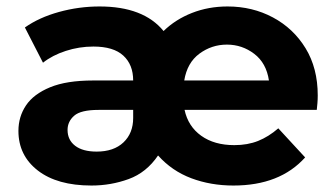

<svg xmlns="http://www.w3.org/2000/svg" viewBox="-20 -566 1036 594"><path d="M263 8Q157 8 97 -38.5Q37 -85 37 -161Q37 -205 60.5 -240Q84 -275 135 -296Q186 -317 268 -317H392Q392 -366 361.5 -394Q331 -422 269 -422Q225 -422 183.5 -408.5Q142 -395 113 -372L57 -481Q101 -512 162.5 -529Q224 -546 288 -546Q424 -546 486 -470Q523 -506 574 -526Q625 -546 684 -546Q761 -546 824.5 -512Q888 -478 925.5 -416.5Q963 -355 963 -271Q963 -258 962 -246.5Q961 -235 960 -226H551Q562 -175 602.5 -146Q643 -117 705 -117Q746 -117 778.5 -130Q811 -143 841 -169L924 -79Q846 8 702 8Q632 8 572 -14.5Q512 -37 469 -85Q433 -32 378 -12Q323 8 263 8ZM550 -317H812Q804 -371 766.5 -399.5Q729 -428 682 -428Q635 -428 597 -400Q559 -372 550 -317ZM392 -226H285Q230 -226 209.5 -208Q189 -190 189 -164Q189 -133 212.5 -115Q236 -97 279 -97Q332 -97 362 -125.5Q392 -154 392 -201Z"/></svg>

Font: Montserrat
Style: Bold
Weight: 700
Designer: Julieta Ulanovsky
Foundry: Julieta Ulanovsky
Version: Version 9.000; ttfautohint (v1.8.4.7-5d5b)